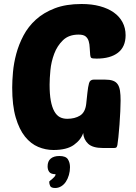

<svg xmlns="http://www.w3.org/2000/svg" viewBox="-20 -740 680 960"><path d="M495 0Q443 0 420.5 -21.5Q398 -43 396 -75Q385 -41 349.5 -15.5Q314 10 247 10Q208 10 171 -5.5Q134 -21 105 -57Q76 -93 58.5 -153Q41 -213 41 -302Q41 -336 45 -380.5Q49 -425 61.5 -471.5Q74 -518 97.5 -562.5Q121 -607 159.5 -642Q198 -677 254 -698.5Q310 -720 388 -720Q439 -720 479.5 -709Q520 -698 548.5 -678Q577 -658 592.5 -629Q608 -600 608 -564Q608 -506 570 -476.5Q532 -447 463 -447Q441 -447 436.5 -450.5Q432 -454 431 -465Q429 -483 428.5 -501Q428 -519 423.5 -534Q419 -549 408 -558Q397 -567 373 -567Q324 -567 295 -539Q266 -511 251 -471Q236 -431 232 -388.5Q228 -346 228 -317Q228 -269 234 -236.5Q240 -204 251.5 -183.5Q263 -163 279 -154.5Q295 -146 316 -146Q354 -146 380 -162Q406 -178 411 -220L417 -276Q420 -305 425 -323.5Q430 -342 449 -342H504Q529 -342 544.5 -336.5Q560 -331 568.5 -318.5Q577 -306 580 -286Q583 -266 583 -237Q583 -217 581.5 -184Q580 -151 577.5 -117Q575 -83 572 -54.5Q569 -26 567 -15Q565 -6 562 -3Q559 0 550 0ZM258 131Q235 131 226.5 120Q218 109 218 92Q218 66 233.5 53Q249 40 277 40Q309 40 319.5 56.5Q330 73 330 96Q330 116 324.5 135Q319 154 309.5 168.5Q300 183 286 191.5Q272 200 256 200Q236 200 231 190Q226 180 226 168Q226 167 231 163Q236 159 242 154Q248 149 253 143Q258 137 258 131Z"/></svg>

Font: Poetsen One
Style: Regular
Weight: 400
Designer: Pablo Impallari, Rodrigo Fuenzalida
Foundry: Pablo Impallari, Rodrigo Fuenzalida
Version: Version 1.001; ttfautohint (v0.93) -l 8 -r 50 -G 200 -x 14 -